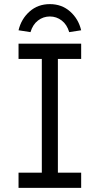

<svg xmlns="http://www.w3.org/2000/svg" viewBox="-20 -912 484 932"><path d="M70 0V-74H183V-626H70V-700H374V-626H261V-74H374V0ZM128 -756 70 -765Q83 -820 123.5 -856Q164 -892 222 -892Q280 -892 320.5 -856Q361 -820 374 -765L316 -756Q305 -793 279.5 -812.5Q254 -832 222 -832Q190 -832 164.5 -812.5Q139 -793 128 -756Z"/></svg>

Font: Lexend Deca Light
Style: Regular
Weight: 300
Designer: Bonnie Shaver-Troup, Thomas Jockin
Foundry: Lexend
Version: Version 1.008; ttfautohint (v1.8.4.7-5d5b)